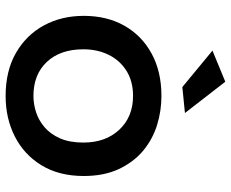

<svg xmlns="http://www.w3.org/2000/svg" viewBox="-88 -710 802 666"><g transform="rotate(90 313.0 -377.0)"><path d="M313 4.5Q226 4.5 163.8 -31.2Q101.5 -67 68.2 -128.2Q35 -189.5 35 -266.5Q35 -347 69.2 -407.5Q103.5 -468 166 -502Q228.5 -536 313 -536Q364.5 -536 413.8 -520.8Q463 -505.5 502.8 -472.5Q542.5 -439.5 567.5 -386Q590.5 -335 590.5 -266.5Q590.5 -181 553.5 -120.2Q516.5 -59.5 453.5 -27.5Q390.5 4.5 313 4.5ZM313 -92Q341 -92 369.5 -101.2Q398 -110.5 421.8 -131Q445.5 -151.5 460 -184.5Q474.5 -217.5 474.5 -265Q474.5 -342.5 429.8 -390Q385 -437.5 313 -437.5Q262 -437.5 225.8 -414.8Q189.5 -392 170.2 -353Q151 -314 151 -265Q151 -185.5 194.5 -138.8Q238 -92 313 -92ZM282 -608.5 155.5 -713 263.5 -757.5 372 -617.5Z"/></g></svg>

Font: Argentum Novus Medium
Style: Regular
Weight: 500
Designer: Julieta Ulanovsky (font) & Cristiano Sobral (main changes)
Foundry: Julieta Ulanovsky (font) & Cristiano Sobral (main changes)
Version: Version 3.00;November 27, 2020;FontCreator 13.0.0.2655 64-bi